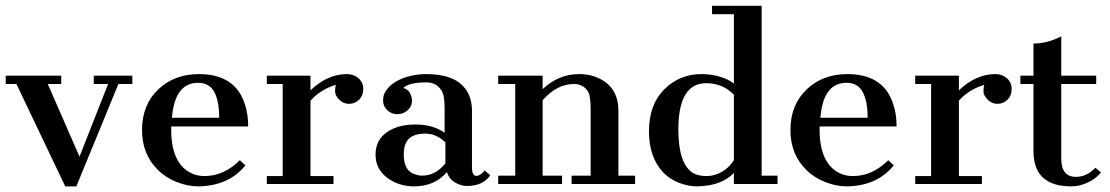

<svg xmlns="http://www.w3.org/2000/svg" viewBox="-20 -644 3884 672"><path d="M37.5 -350H0V-379.2H194.4V-350H147.2L258.3 -95.8L358.3 -350H308.3V-379.2H443.1V-350H394.4L247.2 8.3H208.3Z M838.9 -65.3Q780.6 6.9 673.6 8.3Q637.5 8.3 598.6 -6.9Q559.7 -22.2 533.3 -48.6Q476.4 -104.2 477.1 -191Q477.8 -277.8 534 -331.2Q590.3 -384.7 676.4 -384.7Q804.2 -384.7 837.5 -277.8Q848.6 -244.4 848.6 -201.4H579.2V-190.3Q579.2 -76.4 644.4 -40.3Q666.7 -27.8 695.8 -27.8Q763.9 -27.8 819.4 -83.3ZM747.2 -231.9Q747.2 -290.3 729.9 -322.2Q712.5 -354.2 673.6 -354.2Q591.7 -354.2 581.9 -231.9Z M1066.7 -327.8Q1126.4 -384.7 1194.4 -384.7Q1218.1 -384.7 1234.7 -370.1Q1251.4 -355.6 1251.4 -332.6Q1251.4 -309.7 1236.8 -295.1Q1222.2 -280.6 1201.4 -280.6Q1181.9 -280.6 1167.4 -295.1Q1152.8 -309.7 1152.8 -324.3Q1152.8 -338.9 1155.6 -347.2Q1101.4 -330.6 1066.7 -291.7V-27.8H1147.2V0H913.9V-27.8H969.4V-350H913.9V-379.2H1066.7Z M1391.7 -336.1Q1418.1 -329.2 1422.2 -293.1Q1422.2 -272.2 1406.9 -258.3Q1391.7 -244.4 1370.8 -244.4Q1350 -244.4 1335.4 -258.3Q1320.8 -272.2 1320.8 -291.7Q1320.8 -311.1 1329.2 -323.6Q1350 -358.3 1404.2 -375Q1438.9 -384.7 1469.4 -384.7Q1552.8 -384.7 1592.4 -350.7Q1631.9 -316.7 1631.9 -256.9V-59.7Q1631.9 -27.8 1647.2 -28.5Q1662.5 -29.2 1676.4 -47.2L1695.8 -30.6Q1670.8 6.9 1613.9 6.9Q1593.1 6.9 1572.2 -5.6Q1551.4 -18.1 1544.4 -41.7Q1501.4 8.3 1429.2 8.3Q1375 8.3 1334.7 -22.2Q1294.4 -52.8 1294.4 -102.8Q1294.4 -152.8 1333.3 -180.6Q1372.2 -208.3 1434 -208.3Q1495.8 -208.3 1536.1 -179.2V-266.7Q1536.1 -311.1 1525 -327.8Q1506.9 -355.6 1472.2 -355.6Q1411.1 -355.6 1391.7 -336.1ZM1456.9 -29.2Q1504.2 -29.2 1538.9 -72.2V-145.8Q1506.9 -176.4 1468.8 -176.4Q1430.6 -176.4 1411.8 -159Q1393.1 -141.7 1393.1 -102.8Q1393.1 -44.4 1434.7 -33.3Q1445.8 -29.2 1456.9 -29.2Z M1988.9 -350Q1929.2 -350 1879.2 -293.1V-29.2H1947.2V0H1723.6V-29.2H1783.3V-350H1723.6V-379.2H1879.2V-331.9Q1934.7 -384.7 2006.9 -384.7Q2056.9 -384.7 2094.4 -359.7Q2144.4 -326.4 2144.4 -256.9V-29.2H2202.8V0H1980.6V-29.2H2047.2V-263.9Q2047.2 -306.9 2038.9 -322.2Q2022.2 -350 1988.9 -350Z M2548.6 -38.9Q2505.6 6.9 2419.4 8.3Q2390.3 8.3 2358.3 -3.5Q2326.4 -15.3 2302.8 -38.9Q2251.4 -91.7 2251.4 -184.7Q2251.4 -277.8 2304.9 -331.2Q2358.3 -384.7 2434.7 -384.7Q2484.7 -384.7 2526.4 -365.3Q2538.9 -359.7 2548.6 -351.4V-594.4H2472.2V-623.6H2645.8V-29.2H2701.4V0H2548.6ZM2548.6 -312.5Q2509.7 -352.8 2451.4 -352.8Q2354.2 -352.8 2354.2 -190.3Q2354.2 -69.4 2406.9 -37.5Q2426.4 -27.8 2453.5 -27.8Q2480.6 -27.8 2506.2 -42.4Q2531.9 -56.9 2548.6 -83.3Z M3108.3 -65.3Q3050 6.9 2943.1 8.3Q2906.9 8.3 2868.1 -6.9Q2829.2 -22.2 2802.8 -48.6Q2745.8 -104.2 2746.5 -191Q2747.2 -277.8 2803.5 -331.2Q2859.7 -384.7 2945.8 -384.7Q3073.6 -384.7 3106.9 -277.8Q3118.1 -244.4 3118.1 -201.4H2848.6V-190.3Q2848.6 -76.4 2913.9 -40.3Q2936.1 -27.8 2965.3 -27.8Q3033.3 -27.8 3088.9 -83.3ZM3016.7 -231.9Q3016.7 -290.3 2999.3 -322.2Q2981.9 -354.2 2943.1 -354.2Q2861.1 -354.2 2851.4 -231.9Z M3336.1 -327.8Q3395.8 -384.7 3463.9 -384.7Q3487.5 -384.7 3504.2 -370.1Q3520.8 -355.6 3520.8 -332.6Q3520.8 -309.7 3506.2 -295.1Q3491.7 -280.6 3470.8 -280.6Q3451.4 -280.6 3436.8 -295.1Q3422.2 -309.7 3422.2 -324.3Q3422.2 -338.9 3425 -347.2Q3370.8 -330.6 3336.1 -291.7V-27.8H3416.7V0H3183.3V-27.8H3238.9V-350H3183.3V-379.2H3336.1Z M3694.4 -88.9Q3694.4 -25 3745.8 -25Q3783.3 -25 3813.9 -56.9L3833.3 -40.3Q3806.9 -8.3 3761.1 4.2Q3745.8 8.3 3729.2 8.3Q3597.2 8.3 3597.2 -115.3V-350H3551.4V-379.2H3597.2V-491.7Q3645.8 -491.7 3694.4 -516.7V-379.2H3816.7V-350H3694.4Z"/></svg>

Font: Sree Krushnadevaraya
Style: Regular
Weight: 400
Designer: Purushoth Kumar Guthula
Foundry: Andhrapradesh Society for Knowledge Networks
Version: Version 1.0.5; ttfautohint (v1.2.42-39fb)